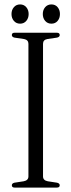

<svg xmlns="http://www.w3.org/2000/svg" viewBox="-20 -848 323 868"><path d="M174.5 -50.5Q174.5 -32.5 196 -28.5L238 -22Q250 -19 250 -10.5Q250 0 237 0H46Q33.5 0 33.5 -10.5Q33.5 -19 45 -22L87 -28.5Q108.5 -32.5 108.5 -50.5V-650Q108.5 -667.5 89 -671.5L45 -678Q33.5 -681 33.5 -689.5Q33.5 -700 46 -700H237Q250 -700 250 -689.5Q250 -681 238 -678L194 -671.5Q174.5 -668 174.5 -650ZM71 -741Q53.5 -741 42.8 -753.5Q32 -766 32 -784.5Q32 -803 42.8 -815.5Q53.5 -828 71 -828Q88 -828 98.8 -815.5Q109.5 -803 109.5 -784.5Q109.5 -766 98.8 -753.5Q88 -741 71 -741ZM212.5 -741Q195 -741 184.2 -753.5Q173.5 -766 173.5 -784.5Q173.5 -803 184.2 -815.5Q195 -828 212.5 -828Q230 -828 240.5 -815.5Q251 -803 251 -784.5Q251 -766 240.5 -753.5Q230 -741 212.5 -741Z"/></svg>

Font: Fraunces 144pt S050 Light
Style: Regular
Weight: 300
Version: Version 1.000; ttfautohint (v1.8.3)